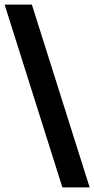

<svg xmlns="http://www.w3.org/2000/svg" viewBox="-34 -726 408 831"><path d="M354 85H236L-14 -706H104Z"/></svg>

Font: Bricolage Grotesque 24pt SemiBold
Style: Regular
Weight: 600
Designer: Mathieu Triay
Foundry: Atelier Triay
Version: Version 1.001;gftools[0.9.33.dev8+g029e19f]